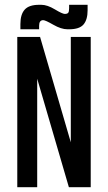

<svg xmlns="http://www.w3.org/2000/svg" viewBox="-20 -780 450 800"><path d="M261 -658Q235 -658 202 -677Q169 -696 160 -696Q143 -696 143 -673V-658H65V-680Q65 -720 83 -740Q101 -760 143 -760H152Q177 -760 208.5 -741Q240 -722 250 -722Q260 -722 264 -726.5Q268 -731 268 -746V-760H345V-737Q345 -698 328 -678Q311 -658 268 -658ZM275 -626H358V0H267L135 -452V0H52V-626H147L275 -187Z"/></svg>

Font: Teko Regular
Style: Regular
Weight: 400
Designer: Manushi Parikh, Jonny Pinhorn
Foundry: Indian Type Foundry
Version: Version 1.105;PS 1.0;hotconv 1.0.78;makeotf.lib2.5.61930; tt